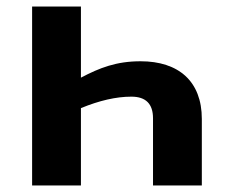

<svg xmlns="http://www.w3.org/2000/svg" viewBox="-20 -566 706 586"><path d="M409 -379C335 -379 284 -359 227 -329V-546H78V0H227V-236C283 -259 334 -271 381 -271C425 -271 447 -249 447 -205V0H596V-203C596 -318 525 -379 409 -379Z"/></svg>

Font: Passageway
Style: Regular
Weight: 700
Foundry: Ascender Corporation
Version: Version 1.11